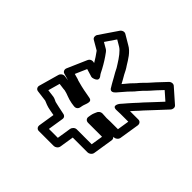

<svg xmlns="http://www.w3.org/2000/svg" viewBox="-187 -907 1110 1110"><g transform="rotate(45 368.0 -352.0)"><path d="M436.6 -285.8C434.7 -279.8 427.4 -267.9 424.8 -251L422.2 -235C419.8 -219.9 432.5 -210 443.3 -210H559.3L547.7 -137H425.7C410.6 -137 398.4 -122.7 396.7 -112L383 -25H310L325.2 -121C327.8 -137.4 315.5 -145.6 300.4 -146.9C274.1 -152.7 247.9 -157.2 227.4 -162.8C218.7 -166.3 208 -173.2 195.8 -174.8L149.5 -180.7L169.8 -252.9L205.1 -248.2C205.4 -248.2 205.9 -248.1 206.2 -248.1L217.1 -247.2C241.4 -242.8 261.9 -229.4 297.3 -223.3C303.7 -222.2 310.2 -221.7 317.4 -220.4C324.3 -219.1 346.5 -217.8 350.8 -245L351.9 -252C355.6 -275.5 381.9 -311.8 347.4 -317.7C311.5 -323.8 277.4 -330.2 246 -339.2L232.3 -342.8C229.8 -343.9 227.1 -345.4 224.4 -346.1L191.1 -355.5L221.9 -426.1L262.1 -414.1C268.8 -411.9 269 -411 277.1 -411C277.1 -411 331 -418.6 301.5 -453.7C298.7 -457.1 296 -461.1 293.6 -465.9L282.8 -487.1C266.4 -517.4 249.3 -544.9 229.1 -571.8C225.4 -576.6 221.5 -581 216.3 -584.1L179.5 -605.4L223.5 -670L260.8 -648C281.8 -635.6 306.2 -601.3 324.1 -572.4C328.9 -565.2 333.9 -557.2 337.8 -550.5L349.8 -526.9C360.4 -507.2 369.8 -493.7 377.7 -477.4C383.4 -466 390.6 -456 394.6 -448.7C394.6 -448.7 407.3 -417.5 435 -448C450.5 -465.1 465.3 -482.3 480 -500.1C483.7 -504.6 506.1 -525.1 518.2 -542C523.4 -548 530 -555.5 537.7 -564.2C560.3 -585.6 574.6 -603.4 591.3 -621.8L624.4 -657L675 -612.5L641.8 -576.6C620.8 -555.3 607 -537.9 587.7 -518.8C569.7 -499.4 568.4 -495.3 551.7 -479C532.2 -458.7 523.9 -446.4 509.4 -430.7C505 -426 501 -421.4 497.2 -416.9C497.2 -416.9 463.9 -374.3 513.8 -378.1C521.8 -378.7 530.6 -379 540 -379H605L593.5 -306H528.5C519 -306 509.8 -305.6 501.3 -305C490.1 -305.2 478.1 -307 464.6 -307C452.2 -307 440.1 -297.3 436.6 -285.8ZM605.2 -256H610.5C621.3 -256 637.1 -265.9 639.5 -281L659 -404C660.7 -414.7 653.1 -429 637.9 -429H569C573.9 -434.9 578.2 -439.8 585 -447C603.2 -464.9 608.2 -472.9 621.6 -487.2C642.5 -508.2 657.9 -527.2 675.9 -545.4L728.1 -601.8C737.2 -611.6 739 -628.1 729.1 -636.8L644 -711.8C635.5 -719.3 618.9 -718.6 608.3 -707.4L556.4 -652.2C537.6 -631.4 523.2 -613.8 505 -596.8C495.2 -587.6 486.7 -576.3 480.7 -569.3C474.7 -562.4 456.1 -545.1 442.4 -527.3C436.8 -520.6 430.9 -513.6 423.7 -505.1C415 -523 405 -537.7 395.6 -555.1L383.5 -578.9C378.9 -587.9 374 -594.6 368.1 -603.6C352 -629.6 328.2 -672.8 290.9 -692.3L233.9 -726C222.4 -732.8 206.3 -727.5 198.2 -715.6L123.9 -606.6C116.6 -595.8 117.5 -579.6 129 -572.9L184.3 -540.8C184.3 -540.7 185.2 -539.9 187.1 -537.7C200.6 -519.6 213.4 -500.1 225.5 -479.4C210.4 -483.9 193.8 -480.7 186.3 -463.7L134.5 -344.7C128.7 -331.3 134.6 -317.4 147.2 -313.9L190 -301.7L159.7 -305.8C146.1 -307.6 132 -297.5 128.2 -284L93.9 -162C90.4 -149.7 97.3 -136 111.2 -134.2L179.2 -125.5C185.6 -123.1 195.5 -118.7 203.8 -115.5C224.2 -107.6 249.1 -104.9 271.9 -100.2L256 0C254.3 10.7 261.9 25 277 25H400C410.8 25 426.6 15.1 429 0L442.8 -87H564.8C575.5 -87 591.3 -96.9 593.7 -112L613.2 -235C614.1 -240.3 613.2 -249.4 605.2 -256Z"/></g></svg>

Font: Tape
Style: Regular
Weight: 500
Foundry: Cannot Into Space Fonts
Version: Version 0.97